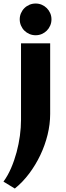

<svg xmlns="http://www.w3.org/2000/svg" viewBox="-49 -810 372 1090"><path d="M243.2 -700.2Q243.2 -681.6 236.1 -665Q229 -648.4 216.8 -636.2Q204.6 -624 188.2 -616.9Q171.9 -609.9 153.3 -609.9Q134.8 -609.9 118.2 -616.9Q101.6 -624 89.4 -636.2Q77.1 -648.4 70.1 -665Q63 -681.6 63 -700.2Q63 -718.8 70.1 -735.1Q77.1 -751.5 89.4 -763.7Q101.6 -775.9 118.2 -783Q134.8 -790 153.3 -790Q171.9 -790 188.2 -783Q204.6 -775.9 216.8 -763.7Q229 -751.5 236.1 -735.1Q243.2 -718.8 243.2 -700.2ZM235.8 -163.1Q235.8 -105 221.2 -45.2Q206.5 14.6 179.9 70.6Q153.3 126.5 116.5 175.5Q79.6 224.6 35.2 260.3L-29.3 221.2Q-4.4 187 14.2 143.8Q32.7 100.6 45.2 54.2Q57.6 7.8 64 -39.3Q70.3 -86.4 70.3 -128.9V-564H235.8Z"/></svg>

Font: Aclonica
Style: Regular
Weight: 400
Designer: Astigmatic (AOETI)
Foundry: Astigmatic (AOETI)
Version: Version 1.000